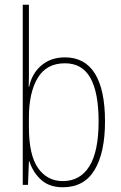

<svg xmlns="http://www.w3.org/2000/svg" viewBox="-20 -873 512 810"><path d="M102 -587Q102 -568 102 -546Q102 -524 101 -507H103Q114 -562 154 -596.5Q194 -631 254 -631Q338 -631 380.5 -562.5Q423 -494 423 -361Q423 -229 379 -156Q335 -83 245 -83Q189 -83 154.5 -113.5Q120 -144 104 -192H102L98 -93H76V-853H102ZM254 -606Q176 -606 139 -544Q102 -482 102 -378V-336Q102 -219 140.5 -164Q179 -109 245 -109Q318 -109 357 -171.5Q396 -234 396 -361Q396 -482 361.5 -544Q327 -606 254 -606Z"/></svg>

Font: Noto Sans Telugu UI Condensed Thin
Style: Regular
Weight: 100
Width: 3
Designer: Jelle Bosma - Monotype Design Team
Foundry: Monotype Imaging Inc.
Version: Version 2.005; ttfautohint (v1.8.4.7-5d5b)